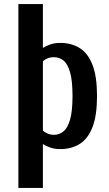

<svg xmlns="http://www.w3.org/2000/svg" viewBox="-20 -720 535 940"><path d="M70 200V-700H190V-485Q206 -496 227.5 -503Q249 -510 275 -510Q330 -510 370.5 -484.5Q411 -459 433 -402Q455 -345 455 -250Q455 -155 433 -98Q411 -41 370.5 -15.5Q330 10 275 10Q249 10 227.5 3Q206 -4 190 -15V200ZM245 -60Q270 -60 290.5 -76.5Q311 -93 323 -134Q335 -175 335 -250Q335 -325 323 -366.5Q311 -408 290.5 -424Q270 -440 245 -440Q226 -440 212 -434Q198 -428 190 -420V-80Q198 -73 212 -66.5Q226 -60 245 -60Z"/></svg>

Font: Cuprum
Style: Regular
Weight: 400
Designer: Jovanny Lemonad
Foundry: Jovanny Lemonad
Version: Version 3.000